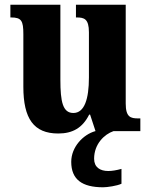

<svg xmlns="http://www.w3.org/2000/svg" viewBox="-20 -556 639 814"><path d="M227 10C288 10 330 -14 358 -70H362L385 0H384C333 14 282 67 282 130C282 205 328 238 417 238C435 238 476 232 495 223V160C473 166 455 169 439 169C404 169 379 153 379 117C379 54 423 13 461 0H575V-54H566C534 -54 513 -59 513 -117V-536H302V-482H305C337 -482 357 -476 357 -419V-228C357 -136 338 -77 291 -77C246 -77 236 -125 236 -218V-536H24V-482H27C71 -482 79 -468 79 -411V-188C79 -53 123 10 227 10Z"/></svg>

Font: Noto Serif Condensed ExtraBold
Style: Regular
Weight: 800
Width: 3
Designer: Monotype Design Team
Foundry: Monotype Imaging Inc.
Version: Version 2.013